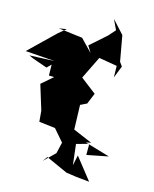

<svg xmlns="http://www.w3.org/2000/svg" viewBox="-90 -895 767 956"><g transform="rotate(10 293.5 -417.0)"><path d="M46 -563 119 -530 142 -549 138 -493 165 -490 103 -445 131 -314V-258L213 -241L265 -169L261 -204L260 -174L242 -119L181 -69L201 -92L308 -32L359 -20L427 -7L349 -126L333 -74L330 -181L395 -193L390 -136L502 -148L377 -197L403 -200L309 -250L316 -376L350 -389L378 -443L303 -512L370 -623L462 -599L458 -540L488 -600L475 -622L463 -755L408 -827L428 -773L393 -740L305 -675L323 -639L268 -707L146 -733L186 -736L146 -709L3 -593L154 -569L25 -575Z"/></g></svg>

Font: Hussar Lance
Style: Regular
Weight: 700
Foundry: Cannot Into Space Fonts, PlusOne Fonts
Version: Version 2.27